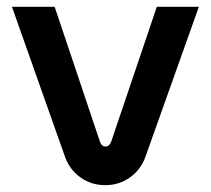

<svg xmlns="http://www.w3.org/2000/svg" viewBox="-20 -530 617 562"><path d="M288 12Q248 12 216.5 -10Q185 -32 171 -69L15 -510H140L273 -114Q278 -101 289 -101Q299 -101 305 -114L439 -510H562L405 -69Q391 -32 359.5 -10Q328 12 288 12Z"/></svg>

Font: MuseoModerno Medium
Style: Regular
Weight: 500
Designer: Pablo Cosgaya, Héctor Gatti, Marcela Romero, and the Authors of The MuseoModerno Project.
Foundry: Omnibus-Type Team
Version: Version 1.001